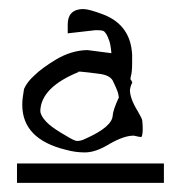

<svg xmlns="http://www.w3.org/2000/svg" viewBox="-20 -689 433 425"><path d="M153.3 -529.3Q72.3 -496.1 69.3 -445.3V-443.4Q69.3 -433.6 82 -419.9Q91.8 -409.2 114.3 -395.5Q139.6 -379.9 146.5 -377.9Q148.4 -377 151.4 -377Q159.2 -377 168.9 -381.8Q228.5 -408.2 229.5 -433.6Q230.5 -446.3 243.2 -473.6Q242.2 -476.6 242.2 -478.5Q242.2 -484.4 229.5 -510.7Q222.7 -522.5 201.2 -525.4Q171.9 -529.3 159.2 -530.3Q159.2 -530.3 154.3 -530.3H153.3ZM318.4 -327.1H342.8V-284.2H17.6V-327.1ZM293 -385.7Q293 -385.7 292 -385.7Q289.1 -385.7 276.4 -388.7H275.4Q254.9 -388.7 223.6 -371.1Q192.4 -351.6 168 -351.6Q146.5 -351.6 126 -357.4Q29.3 -380.9 29.3 -457Q29.3 -465.8 30.3 -472.7L33.2 -492.2Q40 -507.8 56.6 -522.5Q72.3 -538.1 104.5 -557.6Q137.7 -577.1 171.9 -578.1H173.8L226.6 -571.3Q224.6 -593.8 220.7 -601.6Q216.8 -613.3 210.9 -619.1Q208 -622.1 196.3 -622.1H190.4L129.9 -615.2V-634.8Q129.9 -667 161.1 -668.9H165Q176.8 -668.9 208 -657.2Q269.5 -633.8 272.5 -567.4V-550.8Q272.5 -528.3 269.5 -519.5L268.6 -513.7Q271.5 -510.7 272.5 -506.8Q273.4 -504.9 271.5 -503.9Q268.6 -497.1 267.6 -490.2Q267.6 -470.7 285.2 -442.4Q294.9 -425.8 294.9 -421.9Q295.9 -412.1 295.9 -404.3Q295.9 -389.6 293 -385.7Z"/></svg>

Font: Drukaatie burti
Style: Light
Weight: 300
Version: Version 0.14